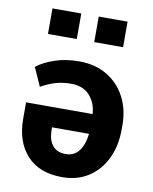

<svg xmlns="http://www.w3.org/2000/svg" viewBox="-86 -827 718 900"><g transform="rotate(10 273.0 -376.5)"><path d="M270.5 9.3Q162.6 9.3 103.8 -54.9Q44.9 -119.1 44.9 -229V-306.6H361.3V-309.6Q357.4 -361.3 325.9 -395.3Q294.4 -429.2 238.8 -429.2Q198.2 -429.2 165 -419.4Q131.8 -409.7 95.7 -389.6L56.6 -477.5Q88.9 -503.4 141.1 -521.2Q193.4 -539.1 257.3 -539.1Q333.5 -539.1 389.9 -505.6Q446.3 -472.2 477.3 -413.3Q508.3 -354.5 508.3 -279.3V-259.8Q508.3 -180.7 479 -119.9Q449.7 -59.1 396.2 -24.7Q342.8 9.8 270.5 9.3ZM269.5 -100.1Q309.6 -100.1 332.3 -130.1Q355 -160.2 360.8 -210L359.4 -212.4H185.1V-199.7Q185.1 -153.8 206.1 -127Q227.1 -100.1 269.5 -100.1ZM310.5 -640.1V-761.7H447.8V-640.1ZM90.3 -640.1V-761.7H227.5V-640.1Z"/></g></svg>

Font: Roboto Slab
Style: Bold
Weight: 700
Designer: Google
Version: Version 2.000; ttfautohint (v1.8.1.43-b0c9)